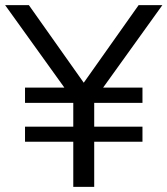

<svg xmlns="http://www.w3.org/2000/svg" viewBox="-28 -732 656 752"><path d="M608 -712 376 -389H530V-329H341V-236H530V-177H341V0H259V-177H70V-236H259V-329H70V-389H224L-8 -712H85L300 -408L515 -712Z"/></svg>

Font: Muli-Regular
Style: Regular
Weight: 400
Version: Version 2.000